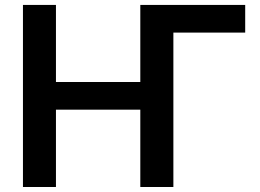

<svg xmlns="http://www.w3.org/2000/svg" viewBox="-20 -747 1039 767"><path d="M959.5 -727.3V-616.8H672.6V0H540.5V-308.9H203.5V0H71.7V-727.3H203.5V-419.4H540.5V-727.3Z"/></svg>

Font: InterMG SemiBold
Style: Regular
Weight: 600
Designer: Rasmus Andersson
Foundry: rsms
Version: Version 3.019;December 26, 2023;FontCreator 15.0.0.2955 64-b